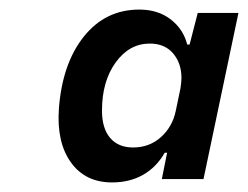

<svg xmlns="http://www.w3.org/2000/svg" viewBox="-20 -757 518 401"><path d="M103 -530Q110 -624 155 -680.5Q200 -737 271 -737Q310 -737 336.5 -716.5Q363 -696 371 -664H376L393 -730H478L405 -383H318L329 -438H324Q307 -408 279 -392Q251 -376 214 -376Q158 -376 128 -418Q98 -460 103 -530ZM347 -525 357 -573Q359 -587 359 -594Q359 -625 341.5 -645.5Q324 -666 293 -666Q250 -666 221.5 -626.5Q193 -587 193 -526Q193 -489 210 -469Q227 -449 258 -449Q292 -449 316 -470.5Q340 -492 347 -525Z"/></svg>

Font: Mona Sans SemiBold
Style: Italic
Weight: 600
Italic angle: -11.7°
Designer: Deni Anggara
Foundry: GitHub
Version: Version 2.000